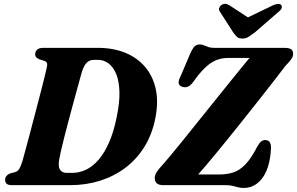

<svg xmlns="http://www.w3.org/2000/svg" viewBox="-20 -944 1515 979"><path d="M6.1 -27.7Q6.1 -38.6 13.5 -47.2Q20.8 -55.9 33.1 -60.1L57.8 -66.6Q66.1 -69.2 72 -74.8Q77.9 -80.5 83.4 -92.8Q88.8 -105.1 95.8 -127.4Q101.5 -148.9 110.6 -182Q119.6 -215.1 130.3 -255.2Q140.9 -295.3 152.1 -338.2Q163.3 -381.1 174.3 -422.7Q185.3 -464.4 194.4 -500.2Q203.4 -536.1 209.9 -562.6Q216.3 -589.1 218.8 -601Q222.4 -615.6 219 -623.3Q215.6 -630.9 204.4 -634.2L181.5 -641.4Q170.6 -645.8 165 -651.8Q159.4 -657.8 159.4 -667.6Q159.4 -682.4 169.9 -691.2Q180.3 -700 200.3 -700H479.2Q556.3 -700 617.4 -675.4Q678.5 -650.7 718.7 -604.2Q758.9 -557.7 773.7 -491.9Q788.6 -426.1 772.5 -343.4Q756.4 -260.1 716.6 -195.9Q676.8 -131.6 618.9 -88.2Q561 -44.8 489.9 -22.4Q418.9 0 339.3 0H40.1Q20 0 13.1 -7.9Q6.1 -15.8 6.1 -27.7ZM348.3 -62.5Q384.5 -62.5 418.6 -78.6Q452.7 -94.8 482.5 -129.2Q512.2 -163.6 535.9 -217.2Q559.6 -270.8 574.8 -346.1Q590.8 -421.9 589 -477.1Q587.1 -532.3 571.9 -568.1Q556.6 -603.9 532.5 -621.4Q508.4 -638.9 479.5 -638.9H458.5Q437.5 -638.9 422.9 -624.9Q408.3 -610.9 397.7 -578.1Q393.9 -564.7 386.6 -538.2Q379.4 -511.7 369.8 -476.7Q360.3 -441.7 349.4 -402.2Q338.6 -362.6 328 -322.3Q317.4 -282.1 308 -245.3Q298.6 -208.5 291.8 -179Q285 -149.6 282 -131.9Q275.6 -96.2 285.5 -79.3Q295.4 -62.5 321.3 -62.5ZM1125.8 0H811.7Q769 0 769 -36.6Q769 -50.9 779.2 -66.9Q789.4 -82.9 803.6 -97.5Q818.1 -113.4 843.2 -143.4Q868.4 -173.4 900.5 -213Q932.7 -252.7 968.9 -298Q1005.2 -343.3 1042.9 -390Q1080.7 -436.8 1116.4 -481.5Q1152.2 -526.2 1183.3 -564.4Q1214.3 -602.6 1237.5 -630.7Q1260.6 -658.8 1272.9 -672.1L1289.7 -648.5H1142.4Q1091 -648.5 1050.1 -619.1Q1009.2 -589.6 965 -526Q949.3 -505.1 934.9 -500.9Q920.5 -496.7 906.7 -502.3Q892.6 -507.6 891 -520.7Q889.4 -533.8 900.6 -554.8L952.9 -677.6Q964.7 -701.3 974.1 -709.3Q983.5 -717.3 999.8 -717.3Q1010.3 -717.3 1019.9 -712.9Q1029.6 -708.6 1042.1 -704.2Q1054.7 -699.9 1073.2 -699.9H1430.9Q1453.9 -699.9 1464.3 -692.9Q1474.8 -685.8 1474.8 -668.9Q1474.8 -655.1 1463.5 -640.1Q1452.3 -625.1 1435 -607.9Q1422.1 -590.3 1400.1 -562Q1378.2 -533.7 1350 -497.5Q1321.8 -461.2 1289.2 -420.2Q1256.7 -379.1 1222.4 -336Q1188.1 -292.8 1154 -250.6Q1119.9 -208.4 1088.1 -169.7Q1056.3 -131.1 1029.3 -99.2Q1002.4 -67.4 982.6 -45.5L965.4 -54.3H1096.2Q1136.4 -54.3 1168.8 -64.5Q1201.3 -74.8 1230.7 -105.1Q1260.2 -135.4 1291.1 -195.2Q1302 -214.7 1311 -222.3Q1320 -229.9 1332.1 -229.9Q1347.7 -229.9 1354.7 -219.7Q1361.8 -209.6 1361.8 -191.6Q1360.2 -145 1350.1 -107Q1340 -69 1321.8 -41.9Q1303.6 -14.8 1278.7 -0.3Q1253.9 14.3 1222.9 14.3Q1205.6 14.3 1193.1 10.7Q1180.6 7.1 1165.7 3.5Q1150.8 0 1125.8 0ZM1277 -833.9 1151.1 -916.1Q1128.8 -931.2 1109.2 -918.6Q1101.5 -913.5 1097.9 -903.9Q1094.3 -894.3 1101.9 -883.6L1169.5 -778.1Q1179.5 -764.6 1188.6 -756Q1197.8 -747.4 1215.7 -747.4Q1233.2 -747.4 1246.9 -756Q1260.6 -764.6 1278.7 -778.1L1400.3 -883.6Q1414 -894.3 1416.2 -903.9Q1418.4 -913.5 1413.6 -918.6Q1407.9 -924.6 1396.6 -924Q1385.4 -923.4 1370.1 -916.1L1199.7 -833.9Z"/></svg>

Font: Fraunces
Style: Italic
Weight: 900
Italic angle: -16°
Version: Version 1.000;[0bf87f6ff]